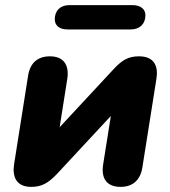

<svg xmlns="http://www.w3.org/2000/svg" viewBox="-20 -721 666 750"><path d="M102 9C143 9 169 -6 203 -42L413 -268L383 -79C374 -23 398 9 451 9C498 9 528 -17 536 -66L591 -413C599 -462 583 -501 523 -501C482 -501 457 -487 423 -450L213 -224L243 -414C251 -469 227 -501 175 -501C127 -501 98 -475 90 -427L35 -79C28 -34 41 9 102 9ZM244 -606H491C526 -606 548 -628 548 -661C548 -686 529 -701 497 -701H251C215 -701 194 -679 194 -646C194 -621 212 -606 244 -606Z"/></svg>

Font: SN Pro Heavy
Style: Italic
Weight: 800
Italic angle: -9°
Designer: Tobias Whetton
Foundry: Supernotes
Version: Version 1.001;Glyphs 3.2 (3249)